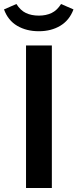

<svg xmlns="http://www.w3.org/2000/svg" viewBox="-53 -939 387 959"><path d="M77 -712H206V0H77ZM-33 -892 29 -919Q49 -887 76.5 -874Q104 -861 141 -861Q177 -861 204.5 -874Q232 -887 252 -919L314 -892Q294 -838 248.5 -810.5Q203 -783 141 -783Q79 -783 33 -810Q-13 -837 -33 -892Z"/></svg>

Font: Muli
Style: Bold
Weight: 700
Designer: Vernon Adams
Foundry: Vernon Adams
Version: Version 2.001